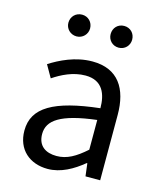

<svg xmlns="http://www.w3.org/2000/svg" viewBox="-116 -851 796 948"><g transform="rotate(15 282.0 -377.0)"><path d="M217 13C284 13 345 -22 397 -65H400L408 0H483V-334C483 -468 427 -557 295 -557C208 -557 131 -518 81 -486L117 -423C160 -452 217 -481 280 -481C369 -481 392 -414 392 -344C161 -318 58 -259 58 -141C58 -43 126 13 217 13ZM243 -60C189 -60 147 -85 147 -147C147 -217 209 -262 392 -284V-132C339 -85 296 -60 243 -60ZM186 -656C217 -656 241 -681 241 -711C241 -743 217 -767 186 -767C154 -767 130 -743 130 -711C130 -681 154 -656 186 -656ZM401 -656C433 -656 456 -681 456 -711C456 -743 433 -767 401 -767C369 -767 346 -743 346 -711C346 -681 369 -656 401 -656Z"/></g></svg>

Font: Noto Sans Mono CJK JP Regular
Style: Regular
Weight: 400
Designer: Ryoko NISHIZUKA (kana & ideographs); Paul D. Hunt (Latin, Greek & Cyrillic); Wenlong ZHANG (bopomofo); Sandoll Communica
Foundry: Adobe Systems Incorporated
Version: Version 1.004;PS 1.004;hotconv 1.0.82;makeotf.lib2.5.63406